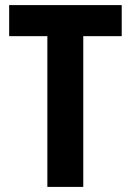

<svg xmlns="http://www.w3.org/2000/svg" viewBox="-20 -734 514 754"><path d="M307 0V-592H458V-714H16V-592H166V0Z"/></svg>

Font: Noto Sans Lao Looped Condensed
Style: Bold
Weight: 700
Width: 3
Designer: Mark Frömberg, Ben Mitchell
Foundry: The Fontpad Ltd
Version: Version 1.002